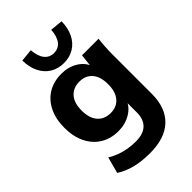

<svg xmlns="http://www.w3.org/2000/svg" viewBox="-282 -864 1196 1196"><g transform="rotate(-45 316.5 -265.5)"><path d="M303 224Q230 224 173 209.5Q116 195 71 166L100 58Q128 76 159.5 87.5Q191 99 224.5 104.5Q258 110 291 110Q358 110 391 78Q424 46 424 -13V-118H434Q418 -70 370 -41Q322 -12 262 -12Q194 -12 143.5 -43Q93 -74 65 -131Q37 -188 37 -265Q37 -342 65 -399Q93 -456 143.5 -486.5Q194 -517 262 -517Q323 -517 369.5 -488.5Q416 -460 432 -413L424 -417L434 -507H580Q576 -474 574 -440.5Q572 -407 572 -375V-30Q572 93 503 158.5Q434 224 303 224ZM307 -126Q360 -126 391 -162Q422 -198 422 -265Q422 -332 391 -367.5Q360 -403 307 -403Q252 -403 220.5 -367.5Q189 -332 189 -265Q189 -198 220.5 -162Q252 -126 307 -126ZM321 -552Q270 -552 231 -576Q192 -600 170.5 -644Q149 -688 148 -747L231 -755Q235 -699 258.5 -669.5Q282 -640 321 -640Q361 -640 384 -669.5Q407 -699 411 -755L494 -747Q493 -688 471.5 -644Q450 -600 411 -576Q372 -552 321 -552Z"/></g></svg>

Font: Mulish ExtraLight ExtraBold
Style: Regular
Weight: 800
Version: Version 3.603